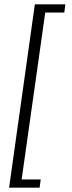

<svg xmlns="http://www.w3.org/2000/svg" viewBox="-20 -706 334 887"><path d="M282 -686 277 -648H189L80 123H168L163 161H22L141 -686Z"/></svg>

Font: Chivo Thin Italic
Style: Regular
Weight: 100
Italic angle: -8.05°
Designer: Hector Gatti
Foundry: Omnibus-Type
Version: Version 1.007